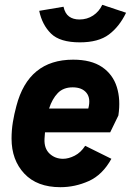

<svg xmlns="http://www.w3.org/2000/svg" viewBox="-20 -768 544 798"><path d="M231 10Q134 10 81 -46.5Q28 -103 28 -192Q28 -227 33.5 -260.5Q39 -294 48 -327Q98 -520 284 -520Q359 -520 404 -489.5Q449 -459 465.5 -406.5Q482 -354 472 -288L438 -218H167Q166 -205 165 -191Q163 -151 186 -129.5Q209 -108 242 -108Q265 -108 290.5 -121Q316 -134 334 -162L443 -108Q406 -41 349 -15.5Q292 10 231 10ZM282 -405Q243 -405 220 -381Q197 -357 184 -317H347Q358 -359 339.5 -382Q321 -405 282 -405ZM312 -592Q229 -592 192 -628.5Q155 -665 143 -723L244 -740Q250 -712 267 -699.5Q284 -687 310 -687Q342 -687 367 -703.5Q392 -720 405 -748L504 -715Q476 -657 432.5 -624.5Q389 -592 312 -592Z"/></svg>

Font: Finlandica
Style: Bold Italic
Weight: 700
Italic angle: -8°
Designer: Niklas Ekholm, Juho Hiilivirta, Jaakko Suomalainen
Foundry: Helsinki Type Studio
Version: Version 1.064; ttfautohint (v1.8.4.7-5d5b)